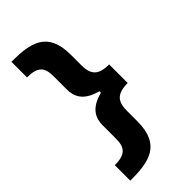

<svg xmlns="http://www.w3.org/2000/svg" viewBox="-279 -837 1037 1037"><g transform="rotate(-45 239.5 -318.0)"><path d="M410.6 -247.1V-388.7H408.2C328.6 -389.2 301.3 -420.4 301.3 -492.2V-571.8C301.3 -752 191.4 -772 47.4 -772V-652.8C132.3 -652.8 153.3 -621.6 153.3 -554.7V-455.6C153.3 -402.8 173.3 -348.6 271 -323.7V-312C173.3 -287.1 153.3 -232.4 153.3 -180.2V-81.1C153.3 -14.2 132.3 17.6 47.4 17.6V136.2C191.4 136.2 301.3 116.7 301.3 -64V-143.1C301.3 -215.3 328.6 -246.6 410.6 -247.1Z"/></g></svg>

Font: Raveo
Style: Bold
Weight: 700
Designer: Jakub Foglar, Rasmus Andersson (Inter)
Foundry: Jakubfoglar.com
Version: Version 1.100;Glyphs 3.2.3 (3260)